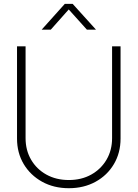

<svg xmlns="http://www.w3.org/2000/svg" viewBox="-20 -968 714 997"><path d="M337.4 9.3Q259.3 9.3 198.5 -24.4Q137.7 -58.1 103 -116.2Q68.4 -174.3 68.4 -248.5V-727.5H112.8V-250.5Q112.8 -188 141.4 -138.9Q169.9 -89.8 220.7 -61.5Q271.5 -33.2 337.4 -33.2Q403.3 -33.2 453.9 -61.5Q504.4 -89.8 533.2 -138.9Q562 -188 562 -250.5V-727.5H606V-248.5Q606 -174.3 571.5 -116Q537.1 -57.6 476.3 -24.2Q415.5 9.3 337.4 9.3ZM243.7 -814H196.8V-814.5L316.4 -947.8H357.4L478 -814.5V-814H431.2L336.9 -918.9Z"/></svg>

Font: Inter Display ExtraLight
Style: Regular
Weight: 200
Designer: Rasmus Andersson
Foundry: rsms
Version: Version 4.000;git-a52131595